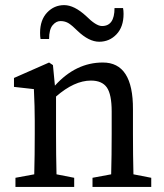

<svg xmlns="http://www.w3.org/2000/svg" viewBox="-20 -738 647 758"><path d="M338.9 -419.9Q273.4 -419.9 201.2 -356.9V-210Q201.2 -126 203.1 -49.8L272.9 -36.1V0H41V-36.1L115.2 -49.8Q117.2 -126 117.2 -210V-261.2Q117.2 -315.4 113.8 -386.2L35.2 -395V-430.2L173.8 -491.2L189 -481L196.8 -399.9Q279.3 -491.2 385.7 -491.2Q505.9 -491.7 504.9 -306.2V-210Q504.9 -126 506.8 -49.8L577.1 -36.1V0H345.2V-36.1L418.9 -49.8Q420.9 -124 420.9 -210V-297.9Q420.9 -365.2 401.9 -392.6Q382.8 -419.9 338.9 -419.9ZM467.8 -683.1Q467.8 -631.8 439.9 -602.5Q412.1 -573.2 371.6 -573.2Q331.1 -573.2 286.1 -616.2Q266.1 -636.2 252 -645.5Q237.3 -654.8 219.7 -654.8Q202.1 -655.3 188 -638.7Q173.8 -622.1 173.8 -584H140.1Q138.2 -593.8 138.2 -607.9Q138.2 -659.2 166 -688.5Q193.8 -717.8 233.4 -717.8Q272.9 -717.8 319.8 -674.8Q358.9 -635.7 381.8 -635.3Q432.1 -634.3 432.1 -706.1H465.8Q467.8 -696.3 467.8 -683.1Z"/></svg>

Font: SourceSerifPro-Regular
Style: Regular
Weight: 400
Designer: Frank Grießhammer
Foundry: Adobe Systems Incorporated
Version: Version 1.014;PS Version 1.0;hotconv 1.0.73;makeotf.lib2.5.5